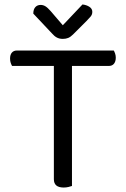

<svg xmlns="http://www.w3.org/2000/svg" viewBox="-20 -834 563 859"><path d="M302 -539V-2Q297 0 286.5 2.5Q276 5 265 5Q221 5 221 -32V-539H34Q31 -544 28 -552.5Q25 -561 25 -572Q25 -589 33 -598.5Q41 -608 56 -608H489Q492 -603 495 -594.5Q498 -586 498 -576Q498 -559 490 -549Q482 -539 467 -539ZM349 -814Q367 -812 380 -803.5Q393 -795 393 -781Q393 -769 385.5 -760Q378 -751 367 -740L307 -680Q296 -669 285.5 -664.5Q275 -660 261 -660Q246 -660 234.5 -666Q223 -672 212 -685L129 -773Q129 -792 138 -802Q147 -812 162 -812Q173 -812 183 -806Q193 -800 207 -784L261 -721Z"/></svg>

Font: Baloo Chettan 2
Style: Regular
Weight: 400
Designer: Maithili Shingre, Unnati Kotecha and Ek Type
Foundry: Ek Type
Version: Version 1.640;hotconv 1.0.111;makeotfexe 2.5.65597; ttfautoh